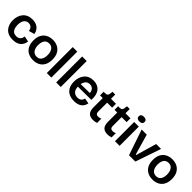

<svg xmlns="http://www.w3.org/2000/svg" viewBox="355 -2204 3694 3694"><g transform="rotate(45 2202.0 -357.0)"><path d="M302 13Q235 13 185.5 -7Q136 -27 103.5 -64Q71 -101 55 -149.5Q39 -198 39 -255Q39 -315 55.5 -366Q72 -417 104.5 -455.5Q137 -494 185.5 -515Q234 -536 297 -536Q363 -536 410 -513.5Q457 -491 484.5 -452Q512 -413 520 -362L403 -329Q401 -361 387 -385Q373 -409 349 -422Q325 -435 293 -435Q262 -435 239 -423Q216 -411 200 -388Q184 -365 175.5 -333Q167 -301 167 -260Q167 -204 182 -164.5Q197 -125 227.5 -104.5Q258 -84 304 -84Q344 -84 369.5 -100Q395 -116 407.5 -141.5Q420 -167 423 -197L536 -175Q532 -134 515.5 -99.5Q499 -65 470 -39.5Q441 -14 399 -0.5Q357 13 302 13Z M855 13Q778 13 719 -18Q660 -49 627 -110.5Q594 -172 594 -263Q594 -355 628 -415.5Q662 -476 721 -506Q780 -536 854 -536Q930 -536 989 -505Q1048 -474 1081.5 -413Q1115 -352 1115 -260Q1115 -168 1081 -107Q1047 -46 988 -16.5Q929 13 855 13ZM859 -83Q900 -83 929 -103Q958 -123 973 -161.5Q988 -200 988 -254Q988 -311 972 -351.5Q956 -392 925.5 -414Q895 -436 851 -436Q810 -436 781 -416.5Q752 -397 736.5 -358.5Q721 -320 721 -264Q721 -177 757.5 -130Q794 -83 859 -83Z M1220 0V-706H1344V0Z M1476 0V-706H1600V0Z M1969 13Q1905 13 1855.5 -5Q1806 -23 1772.5 -58Q1739 -93 1722 -142Q1705 -191 1705 -252Q1705 -313 1722 -365Q1739 -417 1771 -455.5Q1803 -494 1851 -515Q1899 -536 1960 -536Q2018 -536 2063 -516.5Q2108 -497 2138.5 -459.5Q2169 -422 2183 -367Q2197 -312 2192 -241L1786 -237V-310L2115 -314L2075 -273Q2081 -328 2067 -364Q2053 -400 2025 -417.5Q1997 -435 1961 -435Q1919 -435 1889 -413.5Q1859 -392 1843 -352Q1827 -312 1827 -255Q1827 -168 1864.5 -125Q1902 -82 1970 -82Q1999 -82 2020 -89.5Q2041 -97 2054.5 -110Q2068 -123 2076 -140Q2084 -157 2088 -174L2199 -153Q2192 -116 2175 -85.5Q2158 -55 2130 -33Q2102 -11 2062 1Q2022 13 1969 13Z M2484 11Q2401 11 2361.5 -33Q2322 -77 2322 -170V-421H2248L2249 -519H2294Q2326 -520 2341 -532Q2356 -544 2360 -572L2370 -639H2444V-523H2580V-418H2444V-176Q2444 -138 2461.5 -121Q2479 -104 2513 -104Q2531 -104 2549.5 -109Q2568 -114 2583 -124V-5Q2553 5 2528 8Q2503 11 2484 11Z M2878 11Q2795 11 2755.5 -33Q2716 -77 2716 -170V-421H2642L2643 -519H2688Q2720 -520 2735 -532Q2750 -544 2754 -572L2764 -639H2838V-523H2974V-418H2838V-176Q2838 -138 2855.5 -121Q2873 -104 2907 -104Q2925 -104 2943.5 -109Q2962 -114 2977 -124V-5Q2947 5 2922 8Q2897 11 2878 11Z M3075 0V-523H3201V0ZM3138 -600Q3099 -600 3079 -616Q3059 -632 3059 -663Q3059 -695 3079 -711Q3099 -727 3138 -727Q3177 -727 3197 -711Q3217 -695 3217 -663Q3217 -632 3197 -616Q3177 -600 3138 -600Z M3457 0 3279 -522H3418L3539 -102H3552L3673 -522H3807L3629 0Z M4105 13Q4028 13 3969 -18Q3910 -49 3877 -110.5Q3844 -172 3844 -263Q3844 -355 3878 -415.5Q3912 -476 3971 -506Q4030 -536 4104 -536Q4180 -536 4239 -505Q4298 -474 4331.5 -413Q4365 -352 4365 -260Q4365 -168 4331 -107Q4297 -46 4238 -16.5Q4179 13 4105 13ZM4109 -83Q4150 -83 4179 -103Q4208 -123 4223 -161.5Q4238 -200 4238 -254Q4238 -311 4222 -351.5Q4206 -392 4175.5 -414Q4145 -436 4101 -436Q4060 -436 4031 -416.5Q4002 -397 3986.5 -358.5Q3971 -320 3971 -264Q3971 -177 4007.5 -130Q4044 -83 4109 -83Z"/></g></svg>

Font: Bricolage Grotesque 28pt SemiBold
Style: Regular
Weight: 600
Version: Version 1.001;gftools[0.9.33.dev8+g029e19f]